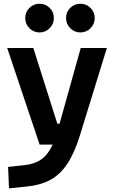

<svg xmlns="http://www.w3.org/2000/svg" viewBox="-20 -775 626 1029"><path d="M28.3 234.4 23.4 119.6 112.8 109.9Q166.5 104 202.1 78.6Q237.8 53.2 262.2 0H192.4L18.6 -517.6H158.7L287.1 -112.3H299.3L412.6 -517.6H552.7L407.2 -45.9Q377.9 47.4 339.8 104.2Q301.8 161.1 249.5 189.2Q197.3 217.3 124.5 224.6ZM410.6 -601.1Q378.9 -601.1 356.4 -623.8Q334 -646.5 334 -678.2Q334 -710.4 356.4 -732.7Q378.9 -754.9 410.6 -754.9Q442.4 -754.9 465.1 -732.7Q487.8 -710.4 487.8 -678.2Q487.8 -646.5 465.1 -623.8Q442.4 -601.1 410.6 -601.1ZM191.9 -601.1Q160.2 -601.1 137.7 -623.8Q115.2 -646.5 115.2 -678.2Q115.2 -710.4 137.7 -732.7Q160.2 -754.9 191.9 -754.9Q223.6 -754.9 246.1 -732.7Q268.6 -710.4 268.6 -678.2Q268.6 -646.5 246.1 -623.8Q223.6 -601.1 191.9 -601.1Z"/></svg>

Font: CaskaydiaMono NF
Style: Bold
Weight: 700
Designer: Aaron Bell
Foundry: Saja Typeworks
Version: Version 2111.001; ttfautohint (v1.8.4);Nerd Fonts 3.1.1